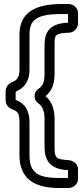

<svg xmlns="http://www.w3.org/2000/svg" viewBox="-20 -724 417 957"><path d="M202 8C202 87 241 120 318 124H319V163H273C164 163 127 134 127 49V-113C127 -160 114 -205 58 -226V-266L61 -269C111 -289 127 -332 127 -377V-550C127 -621 155 -654 287 -654H319V-611C230 -607 202 -568 202 -498V-360C202 -314 195 -297 170 -280C147 -264 146 -228 169 -211C195 -192 202 -168 202 -127ZM369 -608V-657C369 -683 348 -704 322 -704H287C145 -704 77 -655 77 -550V-377C77 -343 68 -326 43 -316C26 -310 8 -293 8 -269V-225C8 -205 20 -186 42 -179C72 -168 77 -154 77 -113V49C77 166 150 213 273 213H322C348 213 369 192 369 166V121C369 93 345 75 319 74C260 70 252 65 252 8V-127C252 -171 244 -213 207 -245C243 -274 252 -312 252 -360V-498C252 -550 252 -558 323 -561C348 -561 369 -583 369 -608Z"/></svg>

Font: DIN Rundschrift
Style: BreitKont
Weight: 400
Width: 7
Version: Version 1.027